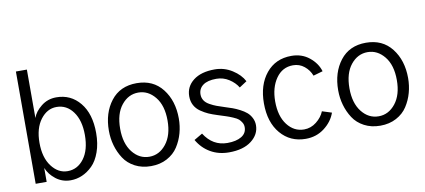

<svg xmlns="http://www.w3.org/2000/svg" viewBox="-70 -1010 2830 1278"><g transform="rotate(-10 1345.0 -371.0)"><path d="M84 0V-758.8H158.2V-431.6Q171.9 -472.7 215.8 -507.8Q259.8 -543 318.4 -543Q416 -543 477.5 -468.3Q539.1 -393.6 539.1 -263.7Q539.1 -191.4 519 -135.3Q499 -79.1 466.3 -46.9Q433.6 -14.6 396 1.5Q358.4 17.6 318.4 17.6Q262.7 17.6 219.7 -15.1Q176.8 -47.9 158.2 -93.8V0ZM156.2 -263.7Q156.2 -164.1 200.7 -105Q245.1 -45.9 308.6 -45.9Q376 -45.9 419.4 -104Q462.9 -162.1 462.9 -263.7Q462.9 -362.3 419.9 -420.9Q377 -479.5 308.6 -479.5Q245.1 -479.5 200.7 -420.9Q156.2 -362.3 156.2 -263.7Z M701.2 -262.7Q701.2 -163.1 747.1 -104.5Q793 -45.9 861.3 -45.9Q928.7 -45.9 975.1 -104.5Q1021.5 -163.1 1021.5 -262.7Q1021.5 -364.3 974.6 -421.9Q927.7 -479.5 861.3 -479.5Q793.9 -479.5 747.6 -421.9Q701.2 -364.3 701.2 -262.7ZM625 -262.7Q625 -382.8 687 -462.9Q749 -543 861.3 -543Q972.7 -543 1035.2 -462.9Q1097.7 -382.8 1097.7 -262.7Q1097.7 -211.9 1084.5 -164.1Q1071.3 -116.2 1044.4 -74.7Q1017.6 -33.2 970.2 -7.8Q922.9 17.6 861.3 17.6Q800.8 17.6 753.4 -7.3Q706.1 -32.2 679.2 -73.7Q652.3 -115.2 638.7 -163.1Q625 -210.9 625 -262.7Z M1175.8 -103.5 1232.4 -136.7Q1290 -45.9 1388.7 -45.9Q1448.2 -45.9 1483.9 -67.4Q1519.5 -88.9 1519.5 -129.9Q1519.5 -147.5 1510.7 -161.6Q1502 -175.8 1491.7 -185.1Q1481.4 -194.3 1455.1 -205.6Q1428.7 -216.8 1411.6 -222.2Q1394.5 -227.5 1355.5 -240.2Q1321.3 -251 1296.9 -261.7Q1272.5 -272.5 1246.1 -290.5Q1219.7 -308.6 1205.6 -335Q1191.4 -361.3 1191.4 -395.5Q1191.4 -460.9 1244.1 -502Q1296.9 -543 1388.7 -543Q1453.1 -543 1506.8 -508.8Q1560.5 -474.6 1584 -428.7L1533.2 -395.5Q1512.7 -429.7 1474.1 -454.6Q1435.5 -479.5 1388.7 -479.5Q1329.1 -479.5 1298.3 -456.5Q1267.6 -433.6 1267.6 -394.5Q1267.6 -372.1 1279.3 -354Q1291 -335.9 1314.9 -322.8Q1338.9 -309.6 1358.9 -302.2Q1378.9 -294.9 1412.1 -284.2Q1440.4 -275.4 1462.4 -267.6Q1484.4 -259.8 1510.7 -246.1Q1537.1 -232.4 1554.7 -217.3Q1572.3 -202.1 1584 -179.2Q1595.7 -156.2 1595.7 -129.9Q1595.7 -67.4 1540.5 -24.9Q1485.4 17.6 1388.7 17.6Q1318.4 17.6 1263.7 -14.2Q1209 -45.9 1175.8 -103.5Z M1672.9 -262.7Q1672.9 -387.7 1736.3 -465.3Q1799.8 -543 1907.2 -543Q1977.5 -543 2027.8 -502.4Q2078.1 -461.9 2094.7 -406.2L2030.3 -387.7Q2015.6 -426.8 1982.9 -453.1Q1950.2 -479.5 1907.2 -479.5Q1835 -479.5 1792 -418Q1749 -356.4 1749 -262.7Q1749 -163.1 1793.9 -104.5Q1838.9 -45.9 1907.2 -45.9Q1953.1 -45.9 1990.7 -75.7Q2028.3 -105.5 2043.9 -144.5L2108.4 -124Q2087.9 -65.4 2033.7 -23.9Q1979.5 17.6 1907.2 17.6Q1802.7 17.6 1737.8 -58.6Q1672.9 -134.8 1672.9 -262.7Z M2251 -262.7Q2251 -163.1 2296.9 -104.5Q2342.8 -45.9 2411.1 -45.9Q2478.5 -45.9 2524.9 -104.5Q2571.3 -163.1 2571.3 -262.7Q2571.3 -364.3 2524.4 -421.9Q2477.5 -479.5 2411.1 -479.5Q2343.8 -479.5 2297.4 -421.9Q2251 -364.3 2251 -262.7ZM2174.8 -262.7Q2174.8 -382.8 2236.8 -462.9Q2298.8 -543 2411.1 -543Q2522.5 -543 2585 -462.9Q2647.5 -382.8 2647.5 -262.7Q2647.5 -211.9 2634.3 -164.1Q2621.1 -116.2 2594.2 -74.7Q2567.4 -33.2 2520 -7.8Q2472.7 17.6 2411.1 17.6Q2350.6 17.6 2303.2 -7.3Q2255.9 -32.2 2229 -73.7Q2202.1 -115.2 2188.5 -163.1Q2174.8 -210.9 2174.8 -262.7Z"/></g></svg>

Font: Batunionen A1
Style: Regular
Weight: 400
Designer: HanYang I&C Co.,Ltd.
Foundry: HanYang I&C Co.,Ltd.
Version: Version 2.50; ttfautohint (v1.6)